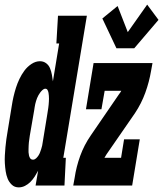

<svg xmlns="http://www.w3.org/2000/svg" viewBox="-42 -803 706 831"><path d="M39 8Q21 8 9 -3.5Q-3 -15 -9 -30Q-15 -45 -17.5 -62Q-20 -79 -21 -96Q-22 -113 -21 -130.5Q-20 -148 -18.5 -165.5Q-17 -183 -14.5 -200.5Q-12 -218 -9 -235L9 -345Q12 -365 16.5 -384.5Q21 -404 27 -423Q33 -442 42 -461Q51 -480 63.5 -497Q76 -514 94 -526Q112 -538 131 -538Q146 -538 157.5 -529.5Q169 -521 174.5 -507.5Q180 -494 182.5 -480Q185 -466 187 -451L214 -615H202L209 -735H334L232 -120H243L237 0H112L123 -64Q116 -51 108 -38.5Q100 -26 89.5 -15.5Q79 -5 66 1.5Q53 8 39 8ZM101 -112Q108 -112 114 -117.5Q120 -123 124.5 -130Q129 -137 131.5 -144Q134 -151 136.5 -158.5Q139 -166 140.5 -173Q142 -180 143 -188L161 -298Q162 -304 163 -310.5Q164 -317 165 -323.5Q166 -330 167 -336.5Q168 -343 168.5 -349.5Q169 -356 169.5 -362.5Q170 -369 170 -375.5Q170 -382 169.5 -388.5Q169 -395 168 -401Q167 -407 164 -413Q161 -419 154 -419Q148 -419 142 -413.5Q136 -408 132 -402.5Q128 -397 124.5 -391Q121 -385 118.5 -378.5Q116 -372 114 -365.5Q112 -359 110.5 -352.5Q109 -346 108 -339Q107 -332 106 -326L87 -216Q86 -209 85 -201.5Q84 -194 83 -187Q82 -180 82 -172.5Q82 -165 81.5 -158Q81 -151 81.5 -144Q82 -137 83.5 -130Q85 -123 89 -117.5Q93 -112 101 -112ZM462 -594 401 -723 467 -777 511 -664 595 -783 644 -717 539 -594ZM275 0 281 -33Q288 -81 305 -128Q322 -175 351 -217L473 -395Q476 -399 478.5 -402.5Q481 -406 483 -410H411L397 -330H330L363 -530H618L612 -497Q604 -449 587 -402Q570 -355 542 -313L419 -135Q417 -131 414.5 -127.5Q412 -124 410 -120H482L495 -200H563L530 0Z"/></svg>

Font: Iosevka Curly Slab HvExObl
Style: Regular
Weight: 900
Width: 7
Italic angle: -9°
Monospace: yes
Designer: Belleve Invis
Foundry: Belleve Invis
Version: Version 11.1.0; ttfautohint (v1.8.3)